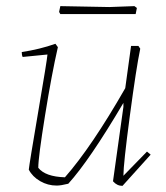

<svg xmlns="http://www.w3.org/2000/svg" viewBox="-20 -600 542 627"><path d="M177 -554 173 -561 177 -580Q318 -577 337 -577L419 -580L427 -574L423 -554ZM165 6Q136 6 111 -8.5Q86 -23 74 -46Q76 -66 105 -236Q134 -406 135 -422L54 -414Q51 -420 51 -430Q110 -439 161 -457L169 -446Q149 -359 127 -222.5Q105 -86 105 -52Q128 -23 192 -21Q279 -120 389 -312L408 -450H432L438 -441Q425 -379 404 -221.5Q383 -64 383 -26L460 -105L472 -95L380 7Q362 7 349 -8L383 -251V-264Q272 -76 203 0Q179 6 165 6Z"/></svg>

Font: Albura ExtraLight
Style: Italic
Weight: 156
Italic angle: -7°
Designer: Mercedes Jáuregui
Foundry: Omnibus-Type Team
Version: Version 1.000